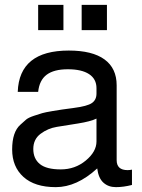

<svg xmlns="http://www.w3.org/2000/svg" viewBox="-20 -747 583 790"><path d="M420 -727V-623H316V-727ZM241 -727V-623H137V-727ZM377 -165V-259Q352 -247 301.5 -239Q251 -231 214 -225Q177 -219 147 -196.5Q117 -174 117 -134Q117 -94 144 -72Q171 -50 230 -50Q289 -50 333 -86.5Q377 -123 377 -165ZM53 -369Q59 -539 263 -539Q360 -539 410 -502.5Q460 -466 460 -396V-88Q460 -47 505 -47Q514 -47 523 -49V14Q488 23 457 23Q426 23 405.5 4.5Q385 -14 380 -54Q296 23 209.5 23Q123 23 76.5 -19Q30 -61 30 -132Q30 -204 64 -234Q78 -247 87.5 -255Q97 -263 119.5 -270.5Q142 -278 154 -281.5Q166 -285 196 -290Q230 -296 284.5 -303Q339 -310 358 -323Q377 -336 377 -362V-384Q377 -422 346.5 -442Q316 -462 259 -462Q202 -462 172 -439.5Q142 -417 137 -369Z"/></svg>

Font: Autonym
Style: Regular
Weight: 500
Version: Version 1.0.20131126